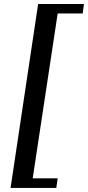

<svg xmlns="http://www.w3.org/2000/svg" viewBox="-20 -776 435 949"><path d="M32.2 152.8 168.5 -756.3H395L388.7 -709.5H265.1L141.6 105.5H265.1L258.3 152.8Z"/></svg>

Font: Gelasio Medium
Style: Italic
Weight: 500
Italic angle: -8.5°
Designer: Eben Sorkin
Foundry: Eben Sorkin
Version: Version 1.008